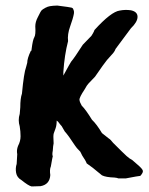

<svg xmlns="http://www.w3.org/2000/svg" viewBox="-20 -639 536 691"><path d="M186 -619Q233 -613 237.5 -611.5Q242 -610 243 -607.5Q244 -605 245.5 -601Q247 -597 246 -590Q243 -573 232.5 -544Q222 -515 225 -491Q212 -441 208 -380V-367Q233 -413 236 -417Q248 -431 278 -478L309 -510Q310 -511 314.5 -519Q319 -527 320 -531Q380 -597 411 -601Q431 -605 451 -602Q475 -597 475 -578.5Q475 -560 451 -537L396 -463Q392 -452 382 -442Q378 -437 365 -423Q355 -411 322 -363L299 -339Q293 -333 285 -318Q265 -288 266 -279.5Q267 -271 274 -259Q289 -244 311 -208Q328 -192 347 -160L371 -141Q378 -137 387 -125Q425 -87 435.5 -77.5Q446 -68 456 -63Q459 -60 475.5 -46Q492 -32 494 -25Q496 -18 485 -6Q480 -6 433 3H406Q402 1 392 0Q361 -1 347 -8L314 -35L292 -51Q289 -60 276 -79L269 -93Q254 -108 250 -115Q226 -152 213 -166L202 -185Q198 -189 189 -201L184 -205Q184 -188 180 -177Q176 -166 173.5 -159Q171 -152 173 -123Q171 -115 170 -97Q167 -82 170 -77Q169 -75 163 -40Q158 -29 161 -9Q159 25 126 31Q110 32 94 32Q83 30 57 9Q41 0 38 -17Q35 -34 40 -49Q40 -58 42 -84Q39 -99 45 -114Q54 -131 54 -148.5Q54 -166 51 -184Q44 -207 51 -229L53 -253Q53 -285 59 -302Q66 -377 74 -398L78 -413Q78 -429 91 -456Q94 -455 94 -464Q98 -496 103.5 -505Q109 -514 107 -544Q107 -560 116 -577Q127 -600 130.5 -602.5Q134 -605 135 -606Q136 -607 141 -609.5Q146 -612 147 -613V-612Q153 -618 186 -619Z"/></svg>

Font: Caveat Brush
Style: Regular
Weight: 400
Designer: Pablo Impallari
Foundry: Creative Lab NY
Version: Version 1.096; ttfautohint (v1.3)